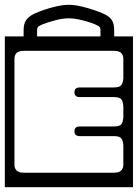

<svg xmlns="http://www.w3.org/2000/svg" viewBox="-40 -757 572 797"><path d="M434 -631V-606H512V20H-20V-606H58V-631Q58 -659 68.8 -674Q79.5 -689 102 -700Q118 -707.5 143.2 -716.2Q168.5 -725 196 -731Q223.5 -737 246 -737Q268.5 -737 296.8 -730.5Q325 -724 350.5 -715.2Q376 -706.5 390 -700Q414 -689 424 -674Q434 -659 434 -631ZM114 -631V-606H377V-631Q377 -644 369.8 -648.2Q362.5 -652.5 352 -657Q342.5 -661 324 -666.8Q305.5 -672.5 284.5 -676.8Q263.5 -681 246 -681Q220 -681 189.2 -672.8Q158.5 -664.5 139 -657Q128.5 -652.5 121.2 -648.2Q114 -644 114 -631ZM269 -374Q269 -394 291 -394H431Q455 -394 462.5 -402.5Q470 -411 472 -431V-513Q472 -527.5 463.5 -536.8Q455 -546 431 -546H61Q37 -546 28.5 -536.8Q20 -527.5 20 -513V-73Q20 -59 28.5 -49.5Q37 -40 61 -40H431Q455 -40 463.5 -49.5Q472 -59 472 -73V-155Q470 -175.5 462.5 -183.8Q455 -192 431 -192H291Q269 -192 269 -212Q269 -232 291 -232H431Q455 -232 462.5 -240Q470 -248 472 -269V-317Q470 -338 462.5 -346Q455 -354 431 -354H291Q269 -354 269 -374Z"/></svg>

Font: Honk Rounded
Style: Regular
Weight: 400
Designer: Noopur Datye & Yesha Goshar
Foundry: Ek Type
Version: Version 1.000